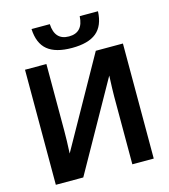

<svg xmlns="http://www.w3.org/2000/svg" viewBox="-129 -1007 978 1109"><g transform="rotate(-15 359.5 -452.5)"><path d="M527.8 -529.8 230.5 0H66.4V-688H194.3V-288.1Q194.3 -262.2 193.4 -228.5Q192.4 -194.8 190.4 -153.8L489.7 -688H651.9V0H523.9V-405.8Q523.9 -424.8 524.9 -455.8Q525.9 -486.8 527.8 -529.8ZM362.3 -739.3Q264.6 -739.3 216.1 -779.3Q167.5 -819.3 163.6 -905.3H272.9Q277.8 -808.1 362.3 -808.1Q446.8 -808.1 451.7 -905.3H561Q557.1 -818.8 508.5 -779.1Q460 -739.3 362.3 -739.3Z"/></g></svg>

Font: Arimo
Style: Bold
Weight: 700
Designer: Steve Matteson
Foundry: Monotype Imaging Inc.
Version: Version 1.33